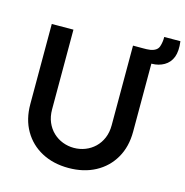

<svg xmlns="http://www.w3.org/2000/svg" viewBox="-118 -921 1010 1046"><g transform="rotate(15 387.0 -397.5)"><path d="M360 15Q274.2 15 208.8 -20Q143.5 -54.9 106.8 -118.4Q70 -181.8 70 -267.5V-719.2L192 -720V-270.7Q192 -230 205.8 -198Q219.5 -166.1 243.1 -143.8Q266.8 -121.5 297 -109.9Q327.3 -98.3 360 -98.3Q393.5 -98.3 423.8 -110.1Q454.1 -121.9 477.5 -144.2Q500.9 -166.5 514.5 -198.5Q528 -230.4 528 -270.7V-720H650V-267.5Q650 -181.9 613.2 -118.5Q576.5 -55 511.2 -20Q445.8 15 360 15ZM680.1 -809.6 771.2 -810Q778.4 -755.5 765.4 -721.1Q752.3 -686.8 721.2 -668.8Q691.1 -651.5 653.2 -651Q615.3 -650.5 583.8 -654.2V-720Q594.8 -720.1 605 -720.3Q615.2 -720.5 625.2 -722.2Q663.2 -728.9 672 -754.7Q680.7 -780.4 680.1 -809.6Z"/></g></svg>

Font: Manrope Variable Light
Style: Regular
Weight: 200
Designer: Mikhail Sharanda
Foundry: Mikhail Sharanda
Version: Version 4.505